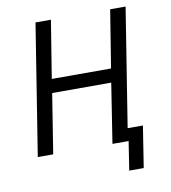

<svg xmlns="http://www.w3.org/2000/svg" viewBox="-92 -784 906 1018"><g transform="rotate(-10 360.5 -275.0)"><path d="M521 155 545 0H461L471 -68H634L599 155ZM56 0 168 -705H251L201 -395H520L570 -705H653L541 0H458L508 -321H190L139 0Z"/></g></svg>

Font: Nunito Sans 7pt Condensed
Style: Italic
Weight: 400
Width: 3
Italic angle: -9°
Designer: Vernon Adams
Foundry: Vernon Adams
Version: Version 3.101;gftools[0.9.27]